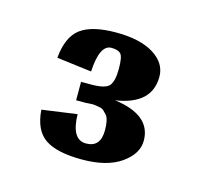

<svg xmlns="http://www.w3.org/2000/svg" viewBox="-50 -507 357 340"><g transform="rotate(15 128.0 -336.5)"><path d="M219.8 -396.8Q219.8 -421.7 194.8 -437.3Q169.9 -452.8 125.9 -452.8Q81.9 -452.8 60.9 -437.3Q40 -421.7 36.5 -382.6L100.5 -374.6Q103.2 -424.4 124.6 -424.4Q137 -424.4 141.9 -419Q146.8 -413.7 146.8 -391.9Q146.8 -370.1 140.1 -361.2Q133.5 -352.3 106.8 -352.3H88.1V-318.5H105.9Q106.8 -318.5 113 -319Q119.2 -319.4 121.9 -319Q124.6 -318.5 130.3 -317.6Q136.1 -316.7 138.8 -314.1Q141.5 -311.4 145 -307.8Q151.2 -300.7 151.2 -280.2Q151.2 -249.1 124.6 -249.1Q97.9 -249.1 97 -295.4L32.9 -286.5Q35.6 -249.1 57.4 -234.4Q79.2 -219.8 125 -219.8Q170.8 -219.8 196.6 -238Q222.4 -256.2 222.4 -280.2Q222.4 -327.4 154.8 -336.3Q219.8 -346.1 219.8 -396.8Z"/></g></svg>

Font: Gidugu
Style: Regular
Weight: 400
Designer: Purushoth Kumar Guthula
Foundry: Silicon Andhra, USA.
Version: Version 1.0.5; ttfautohint (v1.2.25-373a) -l 7 -r 28 -G 50 -